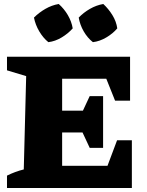

<svg xmlns="http://www.w3.org/2000/svg" viewBox="-20 -941 735 961"><path d="M566 -239H640V0H15V-62Q55 -82 99 -93L111 -560L15 -589V-657H631V-437H556L512 -547H291V-387H395L429 -460H496V-201H429L393 -278H291V-111H518ZM274 -921Q301 -897 319.5 -865.5Q338 -834 344 -799Q321 -773 288.5 -753.5Q256 -734 222 -730Q196 -751 176.5 -784Q157 -817 150 -853Q175 -878 207 -896.5Q239 -915 274 -921ZM497 -921Q523 -897 542.5 -865.5Q562 -834 567 -799Q545 -773 512 -753.5Q479 -734 445 -730Q418 -751 399 -784Q380 -817 374 -853Q398 -878 430 -896.5Q462 -915 497 -921Z"/></svg>

Font: Piazzolla SC ExtraBold
Style: Regular
Weight: 800
Designer: Juan Pablo del Peral
Foundry: Huerta Tipografica
Version: Version 1.330